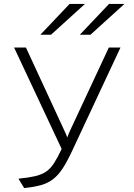

<svg xmlns="http://www.w3.org/2000/svg" viewBox="-20 -941 680 973"><path d="M102.5 12 73.5 -35.5Q124.5 -40.5 157.8 -48.2Q191 -56 213.2 -71Q235.5 -86 253.5 -113.8Q271.5 -141.5 292.5 -186L51.5 -700H111.5L306.5 -278.5Q310 -271 313.8 -262.2Q317.5 -253.5 321 -244.5Q324.5 -254.5 328 -262.8Q331.5 -271 335.5 -280L531.5 -700H590.5L344 -173Q319 -120 296.8 -86.2Q274.5 -52.5 248.8 -32.8Q223 -13 188 -3Q153 7 102.5 12ZM384.5 -765 532.5 -921H610.5L438.5 -765ZM184.5 -765 332.5 -921H410.5L238.5 -765Z"/></svg>

Font: Overpass ExtraLight
Style: Regular
Weight: 250
Designer: Delve Withrington, Dave Bailey, Thomas Jockin
Foundry: Delve Fonts LLC
Version: Version 4.000